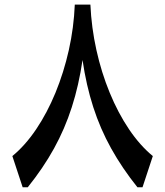

<svg xmlns="http://www.w3.org/2000/svg" viewBox="-20 -791 697 811"><path d="M295.9 -771.5H361.8Q366.2 -674.8 387.2 -579.8Q408.2 -484.9 443.4 -399.4Q478.5 -314 524.9 -245.1Q571.3 -176.3 625.5 -131.8L582 0H560.5Q495.6 -81.1 449.5 -164.1Q403.3 -247.1 373.8 -338.9Q344.2 -430.7 328.6 -537.6Q313 -430.7 283.4 -338.6Q253.9 -246.6 208 -163.6Q162.1 -80.6 97.2 0H75.7L32.2 -131.8Q86.4 -176.3 132.8 -245.1Q179.2 -314 214.4 -399.4Q249.5 -484.9 270.8 -579.8Q292 -674.8 295.9 -771.5Z"/></svg>

Font: Pinar DS1 SemiBold
Style: Regular
Weight: 600
Designer: Amin Abedi
Version: Version 3.000